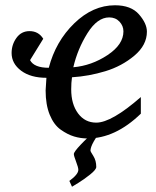

<svg xmlns="http://www.w3.org/2000/svg" viewBox="-20 -513 593 728"><path d="M253 195 243 173Q277 148 277 131Q277 122 268.5 100Q260 78 260 71Q260 63 286 35.5Q312 8 343 -18Q348 -19 358.5 -23.5Q369 -28 372 -28Q323 32 323 59Q323 61 334 78.5Q345 96 345 120Q345 130 322 148.5Q299 167 276 181ZM156 -218Q96 -218 60 -245Q24 -272 24 -312Q24 -344 42.5 -369.5Q61 -395 92 -395Q126 -395 144 -366L94 -285Q109 -256 165 -256Q191 -356 261.5 -424.5Q332 -493 416 -493Q477 -493 507 -458.5Q537 -424 537 -393Q537 -342 489.5 -302Q442 -262 379.5 -243Q317 -224 253 -220Q250 -200 250 -174Q250 -118 276 -83Q302 -48 345 -48Q403 -48 514 -145V-82Q417 12 312 12Q286 12 261 4.5Q236 -3 210 -21.5Q184 -40 168.5 -78Q153 -116 153 -170Q153 -176 156 -218ZM448 -394Q448 -415 433 -431Q418 -447 394 -447Q349 -447 311.5 -387Q274 -327 258 -258Q327 -264 387.5 -304Q448 -344 448 -394Z"/></svg>

Font: Veleka
Style: Italic
Weight: 400
Italic angle: -12°
Designer: Stefan Peev, Context Ltd, 2016; SIL International, 1997-2014.
Foundry: Stefan Peev, Context Ltd, 2016
Version: Version 1.000